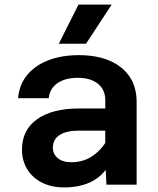

<svg xmlns="http://www.w3.org/2000/svg" viewBox="-20 -807 690 839"><path d="M445 0 440 -108V-369Q440 -415 408 -441Q376 -467 320 -467Q265 -467 231 -443.5Q197 -420 193 -378H59Q64 -437 98.5 -479Q133 -521 191 -543.5Q249 -566 325 -566Q402 -566 458.5 -542Q515 -518 546 -472.5Q577 -427 577 -361V0ZM260 12Q205 12 163.5 -9Q122 -30 99 -67.5Q76 -105 76 -153Q76 -239 142 -286Q208 -333 326 -333H455V-236H322Q270 -236 240.5 -217Q211 -198 211 -161Q211 -134 232.5 -116Q254 -98 292 -98Q343 -98 383 -124.5Q423 -151 449 -197L464 -102Q438 -45 386 -16.5Q334 12 260 12ZM237 -616 323 -787H468L356 -616Z"/></svg>

Font: Azeret Mono Thin SemiBold
Style: Regular
Weight: 600
Version: Version 1.002